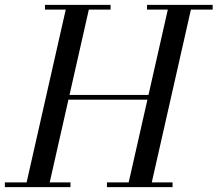

<svg xmlns="http://www.w3.org/2000/svg" viewBox="-60 -770 895 790"><path d="M207 -360V-379.5H567V-360ZM395 -730.5H305.5L144.5 -19.5H230V0H-40V-19.5H49.5L210.5 -730.5H125V-750H395ZM815 -750V-730.5H725.5L564.5 -19.5H650V0H380V-19.5H469.5L630.5 -730.5H545V-750Z"/></svg>

Font: Bodoni Moda SC 11pt
Style: Italic
Weight: 400
Italic angle: -13°
Version: Version 2.005